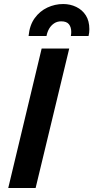

<svg xmlns="http://www.w3.org/2000/svg" viewBox="-20 -934 464 954"><path d="M21 0 187 -693H324L157 0ZM122 -755Q127 -809 152.5 -844Q178 -879 215.5 -896.5Q253 -914 294 -914Q329 -914 359 -899.5Q389 -885 406.5 -857.5Q424 -830 424 -789Q424 -780 423 -771.5Q422 -763 420 -755H332Q333 -760 333.5 -765Q334 -770 334 -775Q334 -799 322.5 -813.5Q311 -828 284 -828Q264 -828 249 -818Q234 -808 224.5 -792Q215 -776 211 -755Z"/></svg>

Font: Ubuntu Sans
Style: Bold Italic
Weight: 700
Italic angle: -13.5°
Designer: Dalton Maag Ltd
Foundry: Dalton Maag Ltd
Version: Version 1.006